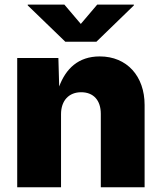

<svg xmlns="http://www.w3.org/2000/svg" viewBox="-20 -791 684 811"><path d="M237.8 -308.6C237.8 -366.7 271.5 -401.4 322.8 -401.4C375 -401.4 405.8 -367.2 405.8 -310.1V0H590.8V-347.7C590.8 -468.8 516.6 -552.7 401.4 -552.7C310.1 -552.7 257.8 -500 230 -425.8L226.6 -545.9H52.7V0H237.8ZM252 -771.5H97.2V-768.1L255.9 -614.7H387.2L545.4 -768.1V-771.5H390.6L321.3 -689.9Z"/></svg>

Font: Raveo ExtraBold
Style: Regular
Weight: 800
Designer: Jakub Foglar, Rasmus Andersson (Inter)
Foundry: Jakubfoglar.com
Version: Version 1.100;Glyphs 3.2.3 (3260)